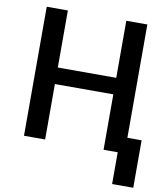

<svg xmlns="http://www.w3.org/2000/svg" viewBox="-95 -789 899 1042"><g transform="rotate(10 355.0 -268.0)"><path d="M710.5 175H594V0H516V-305.5H194V0H77.5V-711H194V-396.5H516V-711H632V-86.5H710.5Z"/></g></svg>

Font: Roberto Sans Medium
Style: Regular
Weight: 500
Designer: Google (font) & Cristiano Sobral (main changes)
Version: Version 1.000;October 12, 2021;FontCreator 14.0.0.2814 64-bi